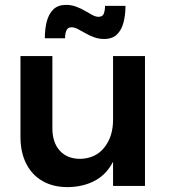

<svg xmlns="http://www.w3.org/2000/svg" viewBox="-20 -763 696 788"><path d="M195 -236Q195 -178 225.5 -144.5Q256 -111 310 -111Q373 -113 408.5 -158Q444 -203 444 -271H478Q478 -174 451 -113.5Q424 -53 375 -24.5Q326 4 258 5Q198 5 154.5 -20Q111 -45 87.5 -91.5Q64 -138 64 -201V-533H195ZM444 -533H575V0H444ZM495 -739Q495 -702 487 -671Q479 -640 460 -621.5Q441 -603 407 -603Q386 -603 366.5 -610Q347 -617 330 -627Q313 -637 299 -644Q285 -651 274 -651Q258 -651 252.5 -638Q247 -625 247 -606H164Q164 -644 172 -675Q180 -706 199 -724.5Q218 -743 251 -743Q272 -743 291.5 -736Q311 -729 328 -719Q345 -709 359 -701.5Q373 -694 384 -694Q401 -694 406 -707Q411 -720 411 -739Z"/></svg>

Font: Alexandria Medium
Style: Regular
Weight: 500
Designer: Mohamed Gaber
Foundry: Kief Type Foundry
Version: Version 5.100